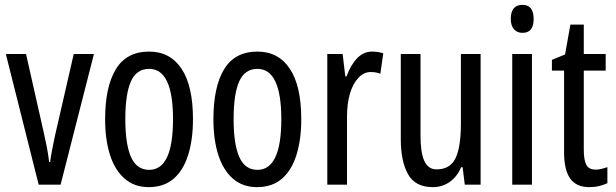

<svg xmlns="http://www.w3.org/2000/svg" viewBox="-20 -759 2530 789"><path d="M139 0 4 -537H87L159 -218Q166 -188 172 -157Q178 -126 182 -93H186Q188 -110 193 -137Q198 -164 205 -197L283 -537H366L229 0Z M773 -269Q773 -186 753.5 -123Q734 -60 694 -25Q654 10 591 10Q532 10 492 -25Q452 -60 432 -122.5Q412 -185 412 -269Q412 -402 456 -474.5Q500 -547 593 -547Q679 -547 726 -476.5Q773 -406 773 -269ZM495 -269Q495 -166 518.5 -113.5Q542 -61 593 -61Q691 -61 691 -269Q691 -476 593 -476Q541 -476 518 -424.5Q495 -373 495 -269Z M1218 -269Q1218 -186 1198.5 -123Q1179 -60 1139 -25Q1099 10 1036 10Q977 10 937 -25Q897 -60 877 -122.5Q857 -185 857 -269Q857 -402 901 -474.5Q945 -547 1038 -547Q1124 -547 1171 -476.5Q1218 -406 1218 -269ZM940 -269Q940 -166 963.5 -113.5Q987 -61 1038 -61Q1136 -61 1136 -269Q1136 -476 1038 -476Q986 -476 963 -424.5Q940 -373 940 -269Z M1509 -547Q1533 -547 1555 -540L1543 -456Q1526 -463 1503 -463Q1475 -463 1452.5 -439Q1430 -415 1418 -374Q1406 -333 1406 -280V0H1325V-537H1388L1399 -445H1404Q1421 -492 1447.5 -519.5Q1474 -547 1509 -547Z M1955 -537V0H1890L1881 -72H1875Q1858 -32 1827.5 -11Q1797 10 1759 10Q1686 10 1656.5 -43.5Q1627 -97 1627 -187V-537H1708V-202Q1708 -131 1724 -97Q1740 -63 1774 -63Q1830 -63 1852 -109Q1874 -155 1874 -251V-537Z M2127 -739Q2173 -739 2173 -681Q2173 -624 2127 -624Q2105 -624 2092 -639Q2079 -654 2079 -681Q2079 -739 2127 -739ZM2166 -537V0H2085V-537Z M2428 -62Q2440 -62 2452 -65Q2464 -68 2476 -72V-6Q2460 1 2442 5.5Q2424 10 2401 10Q2348 10 2323 -25.5Q2298 -61 2298 -133V-469H2248V-513L2302 -535L2324 -658H2379V-537H2469V-469H2379V-143Q2379 -103 2389 -82.5Q2399 -62 2428 -62Z"/></svg>

Font: Noto Sans Gurmukhi ExtraCondensed
Style: Regular
Weight: 400
Width: 2
Designer: Jelle Bosma - Monotype Design Team
Foundry: Monotype Imaging Inc.
Version: Version 2.004; ttfautohint (v1.8.4.7-5d5b)